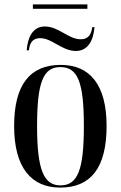

<svg xmlns="http://www.w3.org/2000/svg" viewBox="-20 -840 548 870"><path d="M129 -800H376V-820H129ZM101 -612H111C114 -639 123 -667 162 -667C217 -667 260 -609 324 -609C380 -609 404 -660 408 -717H398C394 -689 384 -662 346 -662C290 -662 246 -720 183 -720C127 -720 105 -668 101 -612ZM253 10C391 10 463 -79 463 -269C463 -455 388 -546 255 -546C115 -546 44 -455 44 -269C44 -80 122 10 253 10ZM254 0C178 0 148 -71 148 -269C148 -467 176 -536 253 -536C333 -536 360 -467 360 -269C360 -72 333 0 254 0Z"/></svg>

Font: Noto Serif Display Condensed Medium
Style: Regular
Weight: 500
Width: 3
Designer: Monotype Design Team
Foundry: Monotype Imaging Inc.
Version: Version 2.009